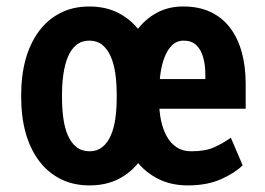

<svg xmlns="http://www.w3.org/2000/svg" viewBox="-20 -558 813 588"><path d="M555.2 9.8Q504.4 9.8 464.8 -10Q425.3 -29.8 397.9 -64.9Q370.6 -100.1 356.2 -147.2Q341.8 -194.3 341.8 -249.5V-269.5Q341.8 -327.6 356.2 -376.5Q370.6 -425.3 396.7 -461.9Q422.9 -498.5 459.7 -518.6Q496.6 -538.6 542 -538.1Q589.4 -538.1 625 -521.2Q660.6 -504.4 684.6 -472.9Q708.5 -441.4 720.5 -397.7Q732.4 -354 732.4 -300.3V-225.1H398.4V-315.9H608.9V-328.6Q608.9 -358.9 602.3 -382.3Q595.7 -405.8 581.3 -419.7Q566.9 -433.6 542 -433.6Q522.5 -433.6 508.3 -420.7Q494.1 -407.7 484.9 -385Q475.6 -362.3 471.4 -332.5Q467.3 -302.7 467.3 -269.5V-249.5Q467.3 -218.3 472.9 -190.4Q478.5 -162.6 490.5 -140.9Q502.4 -119.1 521 -106.9Q539.6 -94.7 565.9 -94.7Q608.9 -94.7 635.7 -106.9Q662.6 -119.1 687 -136.2L723.1 -51.8Q700.2 -28.8 657.5 -9.5Q614.7 9.8 555.2 9.8ZM44.9 -258.8V-269Q44.9 -326.7 58.3 -375.7Q71.8 -424.8 98.4 -461.2Q125 -497.6 164.1 -517.8Q203.1 -538.1 253.4 -538.1Q304.7 -538.1 343.5 -517.8Q382.3 -497.6 409.2 -461.2Q436 -424.8 449.5 -375.7Q462.9 -326.7 462.9 -269V-258.8Q462.9 -201.2 449.5 -152.1Q436 -103 409.4 -66.7Q382.8 -30.3 344 -10.3Q305.2 9.8 254.4 9.8Q203.6 9.8 164.6 -10.3Q125.5 -30.3 98.6 -66.7Q71.8 -103 58.3 -152.1Q44.9 -201.2 44.9 -258.8ZM169.9 -269V-258.8Q169.9 -224.6 174.1 -195.1Q178.2 -165.5 188 -143.1Q197.8 -120.6 214.1 -107.7Q230.5 -94.7 254.4 -94.7Q277.3 -94.7 293.5 -107.7Q309.6 -120.6 319.3 -143.1Q329.1 -165.5 333.3 -195.1Q337.4 -224.6 337.4 -258.8V-269Q337.4 -302.2 333.3 -332Q329.1 -361.8 319.3 -384.5Q309.6 -407.2 293.5 -420.4Q277.3 -433.6 253.4 -433.6Q230 -433.6 213.9 -420.4Q197.8 -407.2 188.2 -384.5Q178.7 -361.8 174.3 -332Q169.9 -302.2 169.9 -269Z"/></svg>

Font: Roboto Condensed SemiBold
Style: Regular
Weight: 600
Designer: Christian Robertson
Foundry: Google
Version: Version 3.008; 2023